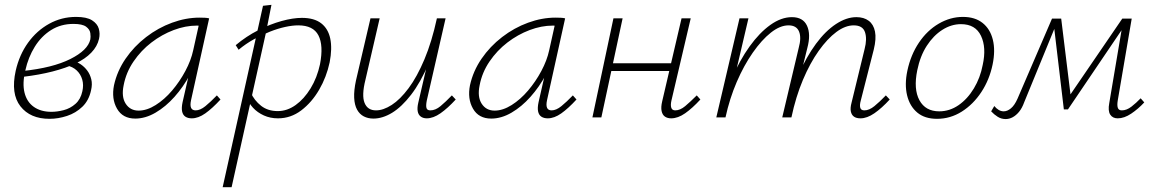

<svg xmlns="http://www.w3.org/2000/svg" viewBox="-20 -486 4782 795"><path d="M185 6Q105 6 64.5 -46Q24 -98 45 -193Q60 -259 96 -309Q132 -359 183.5 -387.5Q235 -416 295 -416Q339 -416 361 -402Q383 -388 389 -367.5Q395 -347 390 -325Q383 -294 358 -268Q333 -242 292.5 -223Q252 -204 197.5 -190Q143 -176 76 -168L74 -192Q198 -205 271 -241.5Q344 -278 354 -323Q356 -333 354 -348.5Q352 -364 336.5 -375.5Q321 -387 284 -387Q232 -387 191.5 -361.5Q151 -336 124 -292.5Q97 -249 85 -195Q72 -141 81.5 -102.5Q91 -64 120 -43.5Q149 -23 193 -23Q217 -23 244 -30Q271 -37 292.5 -56Q314 -75 321 -108Q327 -134 320.5 -156.5Q314 -179 297.5 -194.5Q281 -210 256 -215L282 -234Q299 -230 314.5 -219.5Q330 -209 341.5 -193.5Q353 -178 358 -157.5Q363 -137 357 -112Q348 -70 321 -44Q294 -18 257.5 -6Q221 6 185 6Z M540 5Q488 5 464.5 -36Q441 -77 452 -133Q465 -192 500 -243Q535 -294 585 -332.5Q635 -371 692.5 -392Q750 -413 806 -413Q818 -413 828 -412.5Q838 -412 846 -410L771 -71Q762 -29 790 -29Q809 -29 830.5 -46.5Q852 -64 878 -91L893 -74Q859 -37 830 -16.5Q801 4 774 4Q758 4 747.5 -3Q737 -10 734 -25Q731 -40 736 -63L777 -243L804 -277Q793 -226 766 -176Q739 -126 702.5 -85Q666 -44 624 -19.5Q582 5 540 5ZM554 -28Q588 -28 624.5 -51Q661 -74 692.5 -111Q724 -148 747.5 -192Q771 -236 780 -278L806 -395L826 -378Q821 -379 812 -379.5Q803 -380 795 -380Q748 -380 699 -361.5Q650 -343 607 -310Q564 -277 533 -231.5Q502 -186 492 -133Q482 -85 500.5 -56.5Q519 -28 554 -28Z M902 289 1069 -462 1104 -466 1081 -350 939 289ZM1131 4Q1099 4 1072.5 -8Q1046 -20 1027.5 -40Q1009 -60 1000 -86L1018 -103Q1033 -70 1061 -48Q1089 -26 1130 -26Q1169 -26 1204 -51Q1239 -76 1266 -120Q1293 -164 1305 -220Q1320 -298 1298.5 -339.5Q1277 -381 1215 -381Q1191 -381 1161 -374.5Q1131 -368 1098 -355Q1065 -342 1031.5 -323.5Q998 -305 968 -280L956 -299Q1000 -336 1049.5 -361Q1099 -386 1146 -399Q1193 -412 1230 -412Q1281 -412 1310 -389.5Q1339 -367 1347.5 -326Q1356 -285 1345 -228Q1332 -167 1301.5 -114.5Q1271 -62 1227.5 -29Q1184 4 1131 4Z M1526 5Q1504 5 1486.5 -4Q1469 -13 1458.5 -32Q1448 -51 1446.5 -81Q1445 -111 1454 -153L1514 -410H1552L1493 -155Q1477 -91 1489.5 -60Q1502 -29 1537 -29Q1567 -29 1602 -51.5Q1637 -74 1672 -121Q1707 -168 1737.5 -240.5Q1768 -313 1789 -410H1813Q1789 -302 1755 -223Q1721 -144 1682 -93.5Q1643 -43 1603.5 -19Q1564 5 1526 5ZM1747 4Q1732 4 1722 -3.5Q1712 -11 1709.5 -25.5Q1707 -40 1712 -61L1793 -410H1825L1747 -69Q1743 -48 1746 -38.5Q1749 -29 1762 -29Q1783 -29 1804 -46.5Q1825 -64 1851 -91L1867 -74Q1834 -38 1804 -17Q1774 4 1747 4Z M2014 5Q1962 5 1938.5 -36Q1915 -77 1926 -133Q1939 -192 1974 -243Q2009 -294 2059 -332.5Q2109 -371 2166.5 -392Q2224 -413 2280 -413Q2292 -413 2302 -412.5Q2312 -412 2320 -410L2245 -71Q2236 -29 2264 -29Q2283 -29 2304.5 -46.5Q2326 -64 2352 -91L2367 -74Q2333 -37 2304 -16.5Q2275 4 2248 4Q2232 4 2221.5 -3Q2211 -10 2208 -25Q2205 -40 2210 -63L2251 -243L2278 -277Q2267 -226 2240 -176Q2213 -126 2176.5 -85Q2140 -44 2098 -19.5Q2056 5 2014 5ZM2028 -28Q2062 -28 2098.5 -51Q2135 -74 2166.5 -111Q2198 -148 2221.5 -192Q2245 -236 2254 -278L2280 -395L2300 -378Q2295 -379 2286 -379.5Q2277 -380 2269 -380Q2222 -380 2173 -361.5Q2124 -343 2081 -310Q2038 -277 2007 -231.5Q1976 -186 1966 -133Q1956 -85 1974.5 -56.5Q1993 -28 2028 -28Z M2759 4Q2744 4 2733.5 -3Q2723 -10 2719.5 -26Q2716 -42 2722 -67L2802 -410H2840L2760 -69Q2756 -51 2759.5 -40Q2763 -29 2776 -29Q2796 -29 2817 -46.5Q2838 -64 2865 -91L2880 -74Q2847 -38 2817 -17Q2787 4 2759 4ZM2433 0 2520 -410H2558L2470 0ZM2491 -192 2497 -224H2782L2775 -192Z M3543 4Q3526 4 3516 -3Q3506 -10 3503 -24.5Q3500 -39 3506 -61L3560 -283Q3571 -325 3561.5 -353Q3552 -381 3515 -381Q3480 -381 3443 -353.5Q3406 -326 3370 -275.5Q3334 -225 3304.5 -155Q3275 -85 3257 0H3229Q3251 -97 3285 -174Q3319 -251 3358.5 -304.5Q3398 -358 3441.5 -386.5Q3485 -415 3526 -415Q3557 -415 3577 -400Q3597 -385 3603 -355.5Q3609 -326 3598 -281L3544 -69Q3539 -51 3542 -40Q3545 -29 3559 -29Q3579 -29 3600.5 -46.5Q3622 -64 3648 -91L3664 -74Q3631 -38 3600.5 -17Q3570 4 3543 4ZM2946 0 3042 -410H3079L2983 0ZM2958 0Q2978 -86 3010.5 -161.5Q3043 -237 3084 -294Q3125 -351 3170 -383Q3215 -415 3259 -415Q3305 -415 3321.5 -379.5Q3338 -344 3323 -288L3252 0H3219L3287 -287Q3299 -330 3288.5 -355.5Q3278 -381 3245 -381Q3210 -381 3172 -351Q3134 -321 3097 -268Q3060 -215 3030.5 -146.5Q3001 -78 2984 0Z M3860 6Q3809 6 3778 -20Q3747 -46 3736 -91Q3725 -136 3737 -193Q3751 -259 3785 -309.5Q3819 -360 3867 -388Q3915 -416 3967 -416Q4017 -416 4048.5 -391Q4080 -366 4091 -321.5Q4102 -277 4090 -219Q4077 -156 4043.5 -105Q4010 -54 3962.5 -24Q3915 6 3860 6ZM3869 -25Q3912 -25 3949 -50.5Q3986 -76 4012.5 -120Q4039 -164 4049 -217Q4065 -289 4042 -337.5Q4019 -386 3959 -386Q3919 -386 3882 -362.5Q3845 -339 3817.5 -296.5Q3790 -254 3778 -195Q3762 -117 3787 -71Q3812 -25 3869 -25Z M4608 4Q4587 4 4577 -11.5Q4567 -27 4573 -59L4629 -391L4647 -395L4402 -33H4385L4343 -387L4354 -409H4374L4415 -75L4400 -77L4627 -409H4666L4608 -69Q4605 -50 4608.5 -39.5Q4612 -29 4625 -29Q4645 -29 4665 -44.5Q4685 -60 4703 -79L4718 -62Q4693 -35 4664 -15.5Q4635 4 4608 4ZM4144 7Q4126 7 4111 -2.5Q4096 -12 4084 -25L4097 -47Q4105 -37 4115 -31Q4125 -25 4136 -25Q4151 -25 4166 -37.5Q4181 -50 4193 -77L4336 -409H4363L4221 -63Q4212 -38 4199.5 -23Q4187 -8 4173 -0.5Q4159 7 4144 7Z"/></svg>

Font: Ysabeau Infant ExtraLight
Style: Italic
Weight: 250
Italic angle: -12°
Designer: Christian Thalmann (Catharsis Fonts)
Version: Version 2.001;gftools[0.9.30]; featfreeze: ss01,ss02,lnum